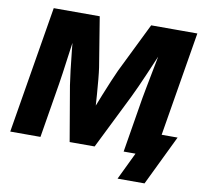

<svg xmlns="http://www.w3.org/2000/svg" viewBox="-93 -827 1135 1082"><g transform="rotate(10 475.0 -286.0)"><path d="M7.3 0 127.9 -727.5H391.1L437.5 -442.9Q441.4 -416.5 445.1 -376.7Q448.7 -336.9 452.1 -292.2Q455.6 -247.6 458 -206.5Q460.4 -165.5 461.4 -136.7L422.4 -137.7Q432.6 -166.5 448.5 -207.5Q464.4 -248.5 482.4 -293.2Q500.5 -337.9 517.1 -377.7Q533.7 -417.5 545.9 -443.4L685.5 -727.5H949.7L829.1 0H656.2L708 -314.9Q712.4 -339.4 719.5 -376.7Q726.6 -414.1 735.1 -457.8Q743.7 -501.5 752.2 -545.9Q760.7 -590.3 767.1 -628.9L783.2 -627.9Q766.1 -586.4 746.8 -541.3Q727.5 -496.1 709 -453.1Q690.4 -410.2 674.1 -374Q657.7 -337.9 646 -314L490.2 0H347.2L293.5 -314.5Q288.6 -346.7 282.2 -399.2Q275.9 -451.7 269.8 -512.5Q263.7 -573.2 258.3 -628.9L276.9 -627.9Q271 -589.4 264.6 -544.9Q258.3 -500.5 252.4 -456.8Q246.6 -413.1 241.2 -375.7Q235.8 -338.4 231.9 -314L180.2 0ZM648.9 156.2 724.1 0H681.2L702.6 -130.4H941.9L803.2 156.2Z"/></g></svg>

Font: Inter 24pt ExtraBold
Style: Italic
Weight: 800
Italic angle: -9.3988°
Designer: Rasmus Andersson
Foundry: rsms
Version: Version 4.001;git-66647c0bb